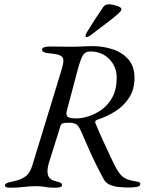

<svg xmlns="http://www.w3.org/2000/svg" viewBox="-20 -870 727 895"><path d="M27 5Q15 5 9 2.5Q3 0 3 -6Q3 -18 39 -24Q76 -31 98 -47Q120 -63 131 -100L265 -538Q276 -573 275.5 -589.5Q275 -606 258.5 -612.5Q242 -619 204 -622Q189 -624 182.5 -628Q176 -632 176 -639Q176 -647 187 -650Q198 -653 210 -653Q215 -653 235 -653Q255 -653 274.5 -652.5Q294 -652 299 -652Q318 -652 338.5 -652.5Q359 -653 378 -654Q397 -655 410 -655Q461 -655 506 -640Q551 -625 579 -592.5Q607 -560 607 -507Q607 -453 581.5 -414Q556 -375 516.5 -350.5Q477 -326 434 -312Q420 -307 425 -295Q430 -282 442 -255Q454 -228 468.5 -196.5Q483 -165 495.5 -138.5Q508 -112 515 -98Q535 -59 553 -45.5Q571 -32 600 -27Q613 -25 623.5 -22.5Q634 -20 634 -13Q634 -2 618.5 1Q603 4 583 4Q556 4 532.5 1.5Q509 -1 491.5 -9Q474 -17 465 -32Q449 -61 429.5 -100Q410 -139 392.5 -179Q375 -219 362 -249Q350 -278 339 -288Q328 -298 301 -298Q279 -298 271.5 -294.5Q264 -291 261 -280L208 -111Q197 -75 204 -53Q211 -31 244 -24Q259 -21 264 -17Q269 -13 269 -6Q269 0 260 2.5Q251 5 239 5Q214 5 201 3Q188 1 178 -0.5Q168 -2 150 -2Q114 -2 89.5 1.5Q65 5 27 5ZM338 -318Q359 -318 390 -327Q421 -336 452 -357.5Q483 -379 503.5 -416Q524 -453 524 -508Q524 -559 489.5 -594.5Q455 -630 402 -630Q388 -630 378.5 -624.5Q369 -619 361.5 -603Q354 -587 345 -555L292 -356Q286 -333 295.5 -325.5Q305 -318 338 -318ZM385 -697Q379 -697 379 -703Q379 -710 384 -718Q402 -748 421.5 -778Q441 -808 461 -837Q470 -850 488 -850Q495 -850 509 -847Q523 -844 534.5 -839Q546 -834 546 -827Q546 -820 533 -808Q504 -782 468 -755.5Q432 -729 403 -706Q396 -701 391.5 -699Q387 -697 385 -697Z"/></svg>

Font: EB Garamond
Style: Italic
Weight: 400
Italic angle: -17.2°
Designer: Georg Duffner and Octavio Pardo
Foundry: Georg Duffner
Version: Version 1.001